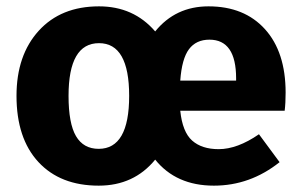

<svg xmlns="http://www.w3.org/2000/svg" viewBox="-20 -568 949 605"><path d="M880 -276Q880 -243 877 -219H548Q555 -152 585.5 -125Q616 -98 669 -98Q728 -98 796 -145L861 -57Q768 17 654 17Q535 17 469 -65Q402 17 291 17Q170 17 101 -57.5Q32 -132 32 -266Q32 -394 102 -471Q172 -548 292 -548Q401 -548 469 -469Q533 -548 637 -548Q750 -548 815 -476Q880 -404 880 -276ZM724 -314V-321Q724 -443 640 -443Q598 -443 575.5 -413Q553 -383 548 -314ZM291 -99Q387 -99 387 -266Q387 -432 292 -432Q196 -432 196 -266Q196 -179 219.5 -139Q243 -99 291 -99Z"/></svg>

Font: FiraGO
Style: Bold
Weight: 700
Designer: bBox Type
Foundry: bBox Type GmbH
Version: Version 1.001;PS 001.001;hotconv 1.0.88;makeotf.lib2.5.64775